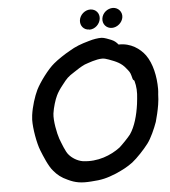

<svg xmlns="http://www.w3.org/2000/svg" viewBox="-59 -936 892 1007"><g transform="rotate(-5 386.5 -432.0)"><path d="M102 -356C101 -348 101 -340 100 -332C99 -286 113 -208 128 -170C141 -137 164 -81 186 -57C205 -34 226 -17 258 -3C297 16 329 21 381 17C435 14 464 7 513 -13C551 -30 573 -41 603 -63C630 -84 670 -127 691 -155C711 -181 733 -231 745 -265C752 -290 760 -322 765 -353C768 -373 770 -391 770 -407C771 -416 772 -426 772 -436C772 -503 757 -571 725 -616C698 -653 650 -688 586 -686C574 -700 566 -707 549 -714C539 -718 513 -729 499 -729C481 -729 458 -726 432 -718C389 -706 360 -695 327 -675C303 -662 262 -635 241 -617C208 -590 161 -527 141 -487C125 -454 108 -401 102 -356ZM214 -356C218 -386 231 -428 241 -448C248 -463 259 -480 275 -500C301 -534 308 -541 341 -562C365 -578 377 -586 400 -597C421 -604 461 -620 494 -620C503 -620 515 -617 528 -612C566 -598 593 -587 616 -557C629 -541 634 -536 639 -517C640 -512 642 -507 643 -502C644 -497 647 -493 652 -490C661 -458 662 -429 658 -394L655 -367C647 -308 631 -250 604 -211C592 -195 558 -160 543 -147C495 -111 424 -82 345 -93C316 -98 289 -116 274 -134C259 -150 242 -198 233 -221C223 -250 209 -318 214 -356ZM395 -831C391 -802 411 -778 439 -778L441 -777C470 -777 495 -801 499 -829C503 -858 483 -881 455 -882H453C425 -882 399 -859 395 -831ZM513 -829C509 -800 530 -776 559 -776C587 -776 614 -799 618 -827C622 -855 601 -879 573 -880C543 -880 517 -858 513 -829Z"/></g></svg>

Font: Hussar Pisanka
Style: Kur
Weight: 400
Designer: Robert Jablonski
Foundry: Cannot Into Space Fonts
Version: Version 1.070